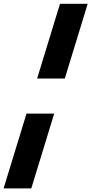

<svg xmlns="http://www.w3.org/2000/svg" viewBox="-76 -788 496 1040"><path d="M275 -362.5H125L249 -767.5H399ZM-56.5 232.5 67.5 -172.5H217.5L93.5 232.5Z"/></svg>

Font: Newsreader 6pt ExtraBold
Style: Italic
Weight: 800
Italic angle: -17°
Designer: Hugues Gentile
Foundry: Production Type
Version: Version 1.003; ttfautohint (v1.8.3)